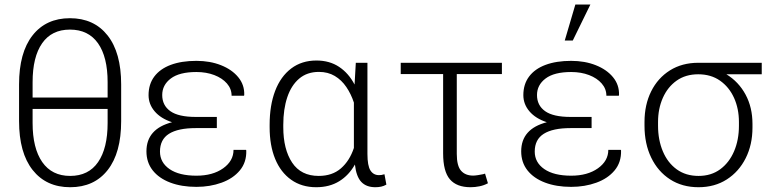

<svg xmlns="http://www.w3.org/2000/svg" viewBox="-20 -800 3364 831"><path d="M283.7 10.3Q180.2 10.3 121.3 -64.2Q62.5 -138.7 62.5 -275.9V-434.6Q62.5 -572.3 120.8 -646.7Q179.2 -721.2 282.7 -721.2Q386.7 -721.2 445.6 -646.7Q504.4 -572.3 504.4 -434.6V-275.9Q504.4 -138.2 446 -64Q387.7 10.3 283.7 10.3ZM283.7 -38.6Q363.3 -38.6 404.5 -98.4Q445.8 -158.2 445.8 -267.6V-328.6H121.1V-267.6Q121.1 -158.7 162.8 -98.6Q204.6 -38.6 283.7 -38.6ZM121.1 -377.9H445.8V-444.3Q445.8 -553.7 404.1 -612.8Q362.3 -671.9 282.7 -671.9Q203.6 -671.9 162.4 -612.8Q121.1 -553.7 121.1 -444.3Z M830.1 8.8Q765.6 8.8 716.8 -9.8Q668 -28.3 640.9 -62.7Q613.8 -97.2 613.8 -145Q613.8 -242.2 724.6 -271Q675.8 -287.1 649.4 -318.1Q623 -349.1 623 -388.2Q623 -435.5 647.9 -468.8Q672.9 -502 719.2 -519.3Q765.6 -536.6 830.1 -536.6Q889.2 -536.6 936.5 -517.8Q983.9 -499 1011.2 -465.8Q1038.6 -432.6 1037.1 -388.7L1036.1 -385.7H982.4Q982.4 -415.5 962.2 -438.7Q941.9 -461.9 907.5 -475.1Q873 -488.3 830.1 -488.3Q756.3 -488.3 719.2 -460.2Q682.1 -432.1 682.1 -388.7Q682.1 -343.8 717.3 -318.8Q752.4 -293.9 827.6 -293.9H918.5V-245.6H827.6Q750.5 -245.6 711.4 -220.9Q672.4 -196.3 672.4 -144Q672.4 -96.7 713.9 -68.1Q755.4 -39.6 830.1 -39.6Q900.9 -39.6 945.8 -71.5Q990.7 -103.5 990.7 -151.4H1044.9L1045.9 -148.4Q1047.4 -97.7 1018.1 -62.5Q988.8 -27.3 939 -9.3Q889.2 8.8 830.1 8.8Z M1348.6 10.3Q1285.6 10.3 1240.2 -22Q1194.8 -54.2 1170.9 -112.3Q1147 -170.4 1147 -249.5V-259.8Q1147 -344.2 1170.9 -406.7Q1194.8 -469.2 1240.5 -503.7Q1286.1 -538.1 1349.6 -538.1Q1406.2 -538.1 1447.5 -510.7Q1488.8 -483.4 1514.6 -434.1L1520 -528.3H1570.3V-133.8Q1570.3 -82.5 1583.3 -62.3Q1596.2 -42 1620.1 -42Q1626 -42 1630.9 -42.7Q1635.7 -43.5 1644 -45.9L1652.3 -1Q1641.1 5.4 1629.6 7.8Q1618.2 10.3 1604.5 10.3Q1565.4 10.3 1543.7 -12.7Q1522 -35.6 1516.1 -87.9Q1490.2 -41.5 1448.2 -15.6Q1406.2 10.3 1348.6 10.3ZM1359.4 -38.6Q1418 -38.6 1455.6 -71.3Q1493.2 -104 1511.7 -159.7V-356Q1499.5 -393.1 1479 -423.3Q1458.5 -453.6 1429 -471.2Q1399.4 -488.8 1360.4 -488.8Q1309.1 -488.8 1274.9 -459.7Q1240.7 -430.7 1223.4 -379.2Q1206.1 -327.6 1206.1 -259.8V-249.5Q1206.1 -153.8 1244.4 -96.2Q1282.7 -38.6 1359.4 -38.6Z M2016.6 10.3Q1956.5 10.3 1927.2 -23.9Q1897.9 -58.1 1897.9 -136.2V-479.5H1714.4V-528.3H2152.3V-479.5H1957V-133.8Q1957 -82 1975.6 -61Q1994.1 -40 2027.8 -40Q2035.6 -40 2048.6 -42Q2061.5 -43.9 2071 -46.1Q2080.6 -48.3 2079.1 -49.3L2091.8 -6.8Q2074.7 2.4 2055.4 6.3Q2036.1 10.3 2016.6 10.3Z M2452.1 8.8Q2387.7 8.8 2338.9 -9.8Q2290 -28.3 2262.9 -62.7Q2235.8 -97.2 2235.8 -145Q2235.8 -242.2 2346.7 -271Q2297.9 -287.1 2271.5 -318.1Q2245.1 -349.1 2245.1 -388.2Q2245.1 -435.5 2270 -468.8Q2294.9 -502 2341.3 -519.3Q2387.7 -536.6 2452.1 -536.6Q2511.2 -536.6 2558.6 -517.8Q2606 -499 2633.3 -465.8Q2660.6 -432.6 2659.2 -388.7L2658.2 -385.7H2604.5Q2604.5 -415.5 2584.2 -438.7Q2564 -461.9 2529.5 -475.1Q2495.1 -488.3 2452.1 -488.3Q2378.4 -488.3 2341.3 -460.2Q2304.2 -432.1 2304.2 -388.7Q2304.2 -343.8 2339.4 -318.8Q2374.5 -293.9 2449.7 -293.9H2540.5V-245.6H2449.7Q2372.6 -245.6 2333.5 -220.9Q2294.4 -196.3 2294.4 -144Q2294.4 -96.7 2335.9 -68.1Q2377.4 -39.6 2452.1 -39.6Q2522.9 -39.6 2567.9 -71.5Q2612.8 -103.5 2612.8 -151.4H2667L2668 -148.4Q2669.4 -97.7 2640.1 -62.5Q2610.8 -27.3 2561 -9.3Q2511.2 8.8 2452.1 8.8ZM2424.3 -624.5 2470.2 -780.3H2535.2L2459 -624.5Z M3003.4 10.3Q2932.6 10.3 2880.1 -23.7Q2827.6 -57.6 2798.6 -117.7Q2769.5 -177.7 2769.5 -255.9V-272Q2769.5 -346.7 2798.3 -404.5Q2827.1 -462.4 2879.6 -495.4Q2932.1 -528.3 3002.4 -528.3H3276.9V-478.5H3124Q3177.2 -445.8 3207 -390.4Q3236.8 -335 3236.8 -263.7V-247.6Q3236.8 -173.8 3207.5 -115.5Q3178.2 -57.1 3125.7 -23.4Q3073.2 10.3 3003.4 10.3ZM3003.4 -38.6Q3058.1 -38.6 3097.2 -67.4Q3136.2 -96.2 3157.2 -145.3Q3178.2 -194.3 3178.2 -255.9V-272Q3178.2 -329.6 3157 -376.5Q3135.7 -423.3 3096.4 -450.9Q3057.1 -478.5 3002 -478.5Q2947.3 -478.5 2908.4 -450.9Q2869.6 -423.3 2848.9 -376.5Q2828.1 -329.6 2828.1 -272V-255.9Q2828.1 -194.3 2848.9 -145Q2869.6 -95.7 2908.9 -67.1Q2948.2 -38.6 3003.4 -38.6Z"/></svg>

Font: Roboto Slab LO Light
Style: Regular
Weight: 300
Designer: Google
Version: Version 2.000